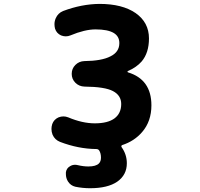

<svg xmlns="http://www.w3.org/2000/svg" viewBox="-20 -784 1040 1000"><path d="M449.2 196.3Q410.2 196.3 372.1 188.5Q347.7 182.6 334 161.1Q323.2 143.6 323.2 123Q323.2 118.2 323.2 113.3Q326.2 91.8 345.7 81.1Q357.4 74.2 371.1 74.2Q377.9 74.2 385.7 76.2Q414.1 83 440.4 83Q479.5 83 495.1 67.4Q505.9 56.6 505.9 37.1Q505.9 13.7 496.1 -1Q491.2 -7.8 480.5 -7.8Q387.7 -8.8 293 -44.9Q265.6 -55.7 253.9 -82Q248 -96.7 248 -112.3Q248 -125 252 -137.7Q260.7 -162.1 285.2 -172.9Q297.9 -177.7 310.5 -177.7Q322.3 -177.7 335 -172.9Q409.2 -141.6 473.6 -141.6Q542 -141.6 577.1 -168Q611.3 -194.3 611.3 -242.2Q611.3 -287.1 568.4 -309.6Q526.4 -332 419.9 -333Q391.6 -334 372.6 -353Q353.5 -372.1 353.5 -399.4Q353.5 -426.8 372.6 -445.8Q391.6 -464.8 418.9 -465.8Q509.8 -466.8 554.7 -490.2Q601.6 -512.7 601.6 -559.6Q601.6 -594.7 572.3 -612.3Q541 -630.9 477.5 -630.9Q421.9 -630.9 346.7 -599.6Q335 -594.7 322.3 -594.7Q310.5 -594.7 297.9 -599.6Q274.4 -610.4 266.6 -634.8Q263.7 -646.5 263.7 -658.2Q263.7 -673.8 270.5 -689.5Q282.2 -715.8 308.6 -726.6Q404.3 -762.7 498 -763.7Q617.2 -763.7 686.5 -715.8Q755.9 -667 755.9 -584Q755.9 -508.8 717.8 -463.9Q691.4 -433.6 646.5 -414.1Q643.6 -413.1 644 -410.6Q644.5 -408.2 646.5 -407.2Q768.6 -370.1 768.6 -235.4Q768.6 -152.3 720.7 -96.7Q679.7 -48.8 616.2 -28.3Q613.3 -27.3 612.3 -23.9Q611.3 -20.5 613.3 -17.6Q640.6 20.5 640.6 66.4Q640.6 127 590.8 162.1Q541 196.3 449.2 196.3Z"/></svg>

Font: Rounded-X Mgen+ 1m bold
Style: Bold
Weight: 700
Designer: [Source Han Sans]
Ryoko NISHIZUKA  (kana & ideographs); Paul D. Hunt (Latin, Greek & Cyrillic); Wenlong ZHANG  (bopomofo
Version: Version 1.059.20150602